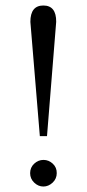

<svg xmlns="http://www.w3.org/2000/svg" viewBox="-20 -662 314 694"><path d="M185.1 -36.1Q185.1 -16.1 170.4 -2Q155.3 12.2 136.7 12.2Q118.2 12.2 103.5 -2Q88.9 -16.1 88.9 -36.1Q88.9 -56.6 103.5 -70.3Q118.2 -84 137.2 -84Q156.2 -84 170.9 -70.3Q185.5 -56.6 185.1 -36.1ZM183.1 -583 149.9 -169.9H124L89.8 -583Q89.8 -642.1 136.7 -642.1Q183.6 -642.1 183.1 -583Z"/></svg>

Font: Arapey-Regular
Style: Regular
Weight: 400
Designer: Eduardo Rodriguez Tunni
Foundry: Eduardo Rodriguez Tunni
Version: Version 1.002